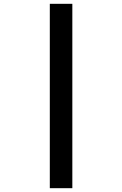

<svg xmlns="http://www.w3.org/2000/svg" viewBox="-20 -843 640 1006"><path d="M241 143V-823H359V143Z"/></svg>

Font: Iosevka Curly Slab Extended
Style: Bold
Weight: 700
Width: 7
Monospace: yes
Designer: Belleve Invis
Foundry: Belleve Invis
Version: Version 11.1.0; ttfautohint (v1.8.3)